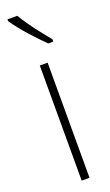

<svg xmlns="http://www.w3.org/2000/svg" viewBox="-151 -797 477 829"><g transform="rotate(-20 87.5 -382.0)"><path d="M52 -764H7V-756C39 -707 99 -643 137 -606H160V-617C124 -661 84 -710 52 -764ZM106 0V-529H70V0Z"/></g></svg>

Font: Noto Sans Telugu ExtraCondensed ExtraLight
Style: Regular
Weight: 200
Width: 2
Designer: Jelle Bosma - Monotype Design Team
Foundry: Monotype Imaging Inc.
Version: Version 2.005